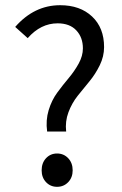

<svg xmlns="http://www.w3.org/2000/svg" viewBox="-20 -702 465 734"><path d="M160.2 -199.2Q154.3 -242.2 166 -280.8Q177.7 -319.3 199 -348.1Q220.2 -377 242.4 -403.3Q264.6 -429.7 280.8 -459Q296.9 -488.3 296.9 -517.1Q296.9 -559.1 271.7 -585.9Q246.6 -612.8 200.2 -612.8Q135.7 -612.8 85.9 -556.2L38.1 -599.1Q110.8 -682.1 210 -682.1Q286.1 -682.1 332 -638.9Q377.9 -595.7 377.9 -522Q377.9 -486.3 361.3 -452.4Q344.7 -418.5 322 -391.1Q299.3 -363.8 277.1 -335.9Q254.9 -308.1 241.7 -272.9Q228.5 -237.8 232.9 -199.2ZM139.2 -50.8Q139.2 -79.1 156 -97.2Q172.9 -115.2 198.2 -115.2Q223.6 -115.2 240.7 -97.2Q257.8 -79.1 257.8 -50.8Q257.8 -23.4 240.7 -5.6Q223.6 12.2 198.2 12.2Q172.9 12.2 156 -5.6Q139.2 -23.4 139.2 -50.8Z"/></svg>

Font: Source Sans Pro
Style: Regular
Weight: 400
Designer: Paul D. Hunt
Foundry: Adobe Systems Incorporated
Version: Version 3.006;hotconv 1.0.111;makeotfexe 2.5.65597